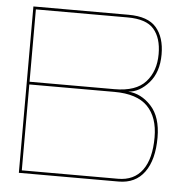

<svg xmlns="http://www.w3.org/2000/svg" viewBox="-50 -725 788 776"><g transform="rotate(5 344.0 -337.5)"><path d="M54.5 0V-675H440.5Q519.5 -675 553.5 -635.5Q587.5 -596 587.5 -527Q587.5 -455 549.8 -411.8Q512 -368.5 466 -365.5Q519 -362.5 559.8 -318.2Q600.5 -274 600.5 -190.5Q600.5 -100.5 564 -50.2Q527.5 0 459 0ZM65.5 -11H456Q520.5 -11 554.5 -57.2Q588.5 -103.5 588.5 -190.5Q588.5 -272 545.5 -315.8Q502.5 -359.5 410.5 -359.5H65.5ZM65.5 -370.5H410.5Q497 -370.5 536.2 -414Q575.5 -457.5 575.5 -527.5Q575.5 -592.5 544.5 -628.2Q513.5 -664 437.5 -664H65.5Z"/></g></svg>

Font: Anybody ExtraExpanded Thin
Style: Regular
Weight: 100
Width: 8
Designer: Tyler Finck
Foundry: Etcetera Type Company
Version: Version 1.010; ttfautohint (v1.8.3) -l 8 -r 50 -G 200 -x 14 